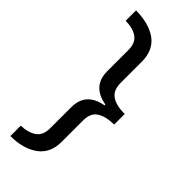

<svg xmlns="http://www.w3.org/2000/svg" viewBox="-281 -749 942 942"><g transform="rotate(45 190.0 -278.0)"><path d="M32 86Q84 84 113.5 62.5Q143 41 143 -8V-153Q143 -256 252 -275V-281Q143 -300 143 -403V-549Q143 -598 114 -619.5Q85 -641 32 -642V-714Q124 -713 177 -674Q230 -635 230 -555V-409Q230 -358 261.5 -336.5Q293 -315 352 -315V-242Q293 -241 261.5 -220Q230 -199 230 -149V0Q230 79 175 118.5Q120 158 32 158Z"/></g></svg>

Font: Noto Sans Osmanya
Style: Regular
Weight: 400
Designer: Monotype Design Team
Foundry: Monotype Imaging Inc.
Version: Version 2.001; ttfautohint (v1.8.4.7-5d5b)